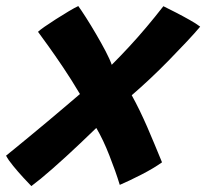

<svg xmlns="http://www.w3.org/2000/svg" viewBox="-42 -601 681 634"><path d="M61.5 13.5Q51.5 3.5 34.8 -14.8Q18 -33 1.8 -52.8Q-14.5 -72.5 -22 -87Q-12.5 -94.5 8.2 -111.5Q29 -128.5 56.5 -151.2Q84 -174 113.8 -198.8Q143.5 -223.5 171.5 -247.5Q199.5 -271.5 222 -290.5Q192.5 -340 166 -379.2Q139.5 -418.5 118.5 -447.8Q97.5 -477 83.5 -496Q88.5 -501 105.2 -512.8Q122 -524.5 143.2 -538Q164.5 -551.5 184.5 -563.5Q204.5 -575.5 216.5 -581Q226 -568 242 -543Q258 -518 275.2 -488.5Q292.5 -459 306.8 -431.8Q321 -404.5 327 -387Q356 -416 384.5 -446.8Q413 -477.5 441.2 -511Q469.5 -544.5 497.5 -580.5Q516 -571.5 539.2 -559.5Q562.5 -547.5 584.2 -535.2Q606 -523 619 -513Q601 -491.5 574.2 -463Q547.5 -434.5 516.5 -402.8Q485.5 -371 453.5 -341Q421.5 -311 393 -286.5Q406 -263 418.8 -236.8Q431.5 -210.5 443.8 -182.5Q456 -154.5 468.2 -125Q480.5 -95.5 493 -65Q465 -45 425 -24.5Q385 -4 353.5 9.5Q346.5 -13.5 337.8 -38Q329 -62.5 319.2 -87.5Q309.5 -112.5 298.5 -135.8Q287.5 -159 276 -178.5Q249 -152.5 223.8 -128.5Q198.5 -104.5 175.2 -83.2Q152 -62 131.2 -43.8Q110.5 -25.5 93 -11.2Q75.5 3 61.5 13.5Z"/></svg>

Font: Grandstander Thin
Style: Bold Italic
Weight: 700
Italic angle: -15°
Version: Version 1.200